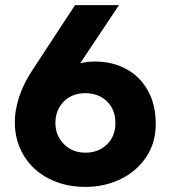

<svg xmlns="http://www.w3.org/2000/svg" viewBox="-20 -720 667 752"><path d="M197 -238Q197 -190 230 -156Q263 -122 315 -122Q365 -122 398.5 -154Q432 -186 432 -238Q432 -291 399 -323Q366 -355 314 -355Q262 -355 229.5 -322Q197 -289 197 -238ZM108 -447 274 -700H446L294 -472Q321 -479 353 -479Q419 -479 473 -450.5Q527 -422 558.5 -366.5Q590 -311 590 -235Q590 -160 552 -104Q514 -48 451.5 -18Q389 12 315 12Q234 12 171 -20.5Q108 -53 73 -111Q38 -169 38 -242Q38 -288 55 -340.5Q72 -393 108 -447Z"/></svg>

Font: Chess Sans
Style: Bold
Weight: 700
Designer: Wolf Bōese
Foundry: Wolf Bōese
Version: Version 7.223